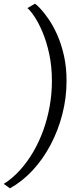

<svg xmlns="http://www.w3.org/2000/svg" viewBox="-26 -866 456 1043"><path d="M335.5 -426.5Q335.5 -334.5 312.8 -246Q290 -157.5 249 -79.8Q208 -2 151.8 58.8Q95.5 119.5 28 157L-5.5 133Q42 103 82.2 58.5Q122.5 14 154.8 -41.2Q187 -96.5 209.5 -159.2Q232 -222 244 -289.5Q256 -357 256 -425Q256 -506.5 241.2 -574Q226.5 -641.5 204.5 -693Q182.5 -744.5 160.2 -777.2Q138 -810 123 -822L164 -846Q175 -839 195.2 -817Q215.5 -795 239.8 -759.5Q264 -724 285.8 -674.8Q307.5 -625.5 321.5 -563.5Q335.5 -501.5 335.5 -426.5Z"/></svg>

Font: Merriweather 28pt Light
Style: Italic
Weight: 300
Italic angle: -7.8°
Version: Version 2.101